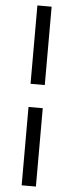

<svg xmlns="http://www.w3.org/2000/svg" viewBox="-65 -822 410 1074"><g transform="rotate(5 140.0 -285.0)"><path d="M100 -350V-790H180V-350ZM100 220V-220H180V220Z"/></g></svg>

Font: Figtree Medium
Style: Regular
Weight: 500
Designer: Erik Kennedy
Foundry: Erik Kennedy
Version: Version 2.001; ttfautohint (v1.8.4.7-5d5b);gftools[0.9.27]